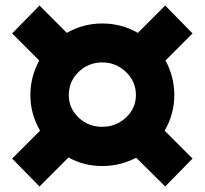

<svg xmlns="http://www.w3.org/2000/svg" viewBox="-20 -665 741 695"><path d="M576 -192 677 -91 578 10 473 -94Q415 -64 350 -64Q284 -64 228 -95L123 10L24 -91L125 -192Q90 -252 90 -321Q90 -387 122 -446L24 -544L123 -645L222 -546Q281 -580 350 -580Q420 -580 479 -546L578 -645L677 -544L579 -446Q611 -387 611 -321Q611 -252 576 -192ZM472 -321Q472 -370 436 -404.5Q400 -439 350 -439Q300 -439 264.5 -404.5Q229 -370 229 -321Q229 -273 264.5 -239.5Q300 -206 350 -206Q400 -206 436 -239.5Q472 -273 472 -321Z"/></svg>

Font: Montserrat arm2
Style: Bold
Weight: 700
Designer: Julieta Ulanovsky
Foundry: Julieta Ulanovsky
Version: Version 6.000